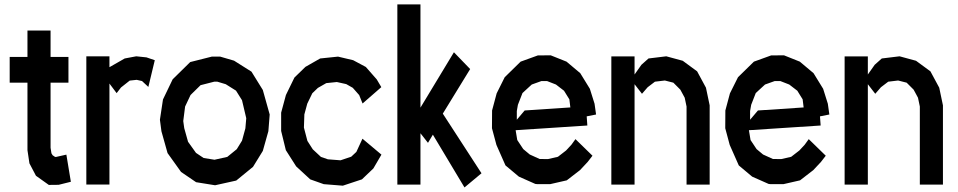

<svg xmlns="http://www.w3.org/2000/svg" viewBox="-20 -821 4291 860"><path d="M277.3 -128.4 297.4 -6.8 242.7 6.8 198.7 7.3 141.1 -33.7 111.8 -89.4 103 -148.4V-450.7H23.4V-565.9H103V-684.1H206.5V-565.9H286.6V-450.7H206.5V-159.2L210.4 -134.3L215.8 -125.5L226.6 -118.2H231.9Z M636.2 -564 673.3 -551.3 644.5 -431.6 616.2 -458 592.3 -463.4 561 -460 522 -429.2 502.4 -403.8 470.2 -446.8V5.4H366.7V-568.8H470.2V-520L538.6 -559.1L590.3 -568.8Z M1157.2 -418 1188 -308.1 1182.1 -233.4 1157.2 -145 1113.3 -73.7 1038.1 -12.2 943.4 8.8 858.4 -4.9 791 -50.8 730.5 -135.3 703.1 -232.9 696.3 -284.7 710 -375.5 753.4 -465.8 832 -543 928.7 -567.4H966.3L1028.3 -549.3L1106.4 -500ZM1079.1 -246.1 1083 -291.5 1064 -372.1 1037.1 -415 991.2 -443.8 953.6 -455.1H939.5L878.4 -439.5L833.5 -395.5L809.1 -343.8L800.8 -278.8L805.2 -247.1L822.3 -186L857.9 -136.2L892.1 -113.3L940.9 -105.5L998 -118.2L1040.5 -152.8L1064 -190.9Z M1603.5 -199.7 1688.5 -128.4 1652.3 -66.4 1601.1 -17.6 1515.6 10.7 1430.2 3.9 1369.6 -17.6 1306.6 -75.7 1260.3 -148.4 1239.3 -234.4V-316.4L1260.7 -395.5L1298.8 -473.6L1348.1 -521.5L1414.1 -559.1L1494.1 -567.4L1562 -551.3L1618.7 -521L1667.5 -465.3L1688 -430.7L1604 -357.4L1588.9 -395L1560.1 -427.7L1530.8 -444.3L1488.8 -453.6L1441.4 -448.7L1403.8 -427.2L1378.9 -403.3L1356.4 -356.9L1343.3 -308.6L1341.3 -249.5L1356.9 -189.9L1380.9 -152.3L1417.5 -118.2L1448.7 -107.4L1505.4 -103L1553.2 -119.1L1576.2 -140.6Z M2136.7 -44.9 2060.5 18.6 1918.9 -217.8 1897 -181.2 1863.3 -224.1V5.9H1759.8V-801.3H1863.3V-338.9L2013.2 -586.9L2085.9 -511.7L1963.4 -312Z M2539.6 -172.9 2557.6 -197.8 2633.8 -123.5 2612.3 -95.7 2578.1 -59.1 2518.6 -13.2 2443.8 3.9H2387.7L2377.9 2.9L2304.2 -29.8L2244.1 -80.1L2203.6 -171.9L2183.6 -246.6L2184.1 -326.2L2204.6 -402.8L2240.7 -475.1L2312 -544.9L2389.2 -572.8L2446.8 -573.2L2517.6 -544.9L2579.1 -493.2L2622.1 -423.3L2643.1 -356.4L2649.9 -308.1L2607.9 -299.8L2610.8 -258.8L2289.6 -237.8L2296.9 -193.8L2323.7 -153.3L2353 -128.9L2397 -108.9L2434.1 -108.4L2479 -118.7L2515.6 -147ZM2320.3 -404.3 2299.8 -351.6 2294.9 -323.7V-284.7L2330.1 -326.2L2534.7 -339.8L2530.3 -376L2506.3 -414.6L2470.2 -442.4L2430.2 -458H2405.3L2361.8 -442.4Z M3142.1 -428.2 3158.7 -349.1V5.9H3055.2V-343.8L3046.9 -383.3L3027.3 -419.4L2996.1 -450.7L2958 -460.4L2913.6 -455.1L2880.9 -430.2L2855.5 -400.9L2822.3 -443.8V5.9H2718.3V-568.4H2822.3V-487.3L2853 -530.8L2884.8 -559.1L2964.4 -568.8L3038.1 -548.8L3102.5 -501.5Z M3584.5 -172.9 3602.5 -197.8 3678.7 -123.5 3657.2 -95.7 3623 -59.1 3563.5 -13.2 3488.8 3.9H3432.6L3422.9 2.9L3349.1 -29.8L3289.1 -80.1L3248.5 -171.9L3228.5 -246.6L3229 -326.2L3249.5 -402.8L3285.6 -475.1L3356.9 -544.9L3434.1 -572.8L3491.7 -573.2L3562.5 -544.9L3624 -493.2L3667 -423.3L3688 -356.4L3694.8 -308.1L3652.8 -299.8L3655.8 -258.8L3334.5 -237.8L3341.8 -193.8L3368.7 -153.3L3397.9 -128.9L3441.9 -108.9L3479 -108.4L3523.9 -118.7L3560.5 -147ZM3365.2 -404.3 3344.7 -351.6 3339.8 -323.7V-284.7L3375 -326.2L3579.6 -339.8L3575.2 -376L3551.3 -414.6L3515.1 -442.4L3475.1 -458H3450.2L3406.7 -442.4Z M4187 -428.2 4203.6 -349.1V5.9H4100.1V-343.8L4091.8 -383.3L4072.3 -419.4L4041 -450.7L4002.9 -460.4L3958.5 -455.1L3925.8 -430.2L3900.4 -400.9L3867.2 -443.8V5.9H3763.2V-568.4H3867.2V-487.3L3897.9 -530.8L3929.7 -559.1L4009.3 -568.8L4083 -548.8L4147.5 -501.5Z"/></svg>

Font: Gap Sans
Style: Bold
Weight: 400
Designer: Alexandre Liziard and Etienne Ozeray
Foundry: Interstices.io
Version: Version 1.610